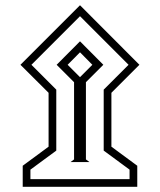

<svg xmlns="http://www.w3.org/2000/svg" viewBox="-20 -656 619 743"><path d="M59.1 -405.3 289.6 -635.7 519.5 -405.3 411.1 -296.9V-88.4L511.2 -14.6V66.9H67.9V-14.6L168 -88.4V-296.9ZM101.6 -405.3 197.8 -309.1V-73.2L97.7 0.5V37.1H481.4V0.5L381.3 -73.2V-309.1L477.5 -405.3L289.6 -593.3ZM252.9 -28.8 266.6 -39.1V-337.9L199.2 -405.3L289.6 -496.1L379.9 -405.3L312.5 -337.9V-39.1L326.2 -28.8ZM241.7 -405.3 289.6 -357.4 337.4 -405.3 289.6 -453.6Z"/></svg>

Font: Vazirmatn RD FD ExtraLight
Style: Regular
Weight: 200
Designer: Saber Rastikerdar
Foundry: Saber Rastikerdar
Version: Version 33.003